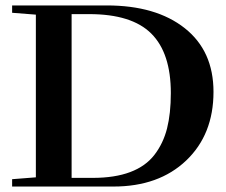

<svg xmlns="http://www.w3.org/2000/svg" viewBox="-20 -683 829 703"><path d="M24.4 0V-26.9L111.3 -33.7V-629.4L24.4 -636.2V-663.1H370.6Q551.3 -663.1 656.5 -579.8Q761.7 -496.6 761.7 -346.7Q761.7 -190.4 661.6 -95.2Q561.5 0 395.5 0ZM242.2 -31.7H319.3Q400.4 -31.7 456.8 -53Q513.2 -74.2 545.4 -116Q577.6 -157.7 591.6 -212.6Q605.5 -267.6 605.5 -342.3Q605.5 -488.8 533.9 -560.1Q462.4 -631.3 306.6 -631.3H242.2Z"/></svg>

Font: Elstob 14pt SemiBold
Style: Regular
Weight: 600
Designer: Peter S. Baker
Version: Version 1.015